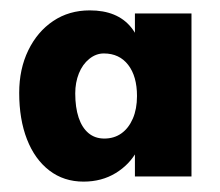

<svg xmlns="http://www.w3.org/2000/svg" viewBox="-20 -741 423 370"><path d="M17 -562Q17 -608 34.5 -644Q52 -680 82.5 -700.5Q113 -721 153 -721Q206 -721 232.5 -688.5Q259 -656 259 -596L240 -648V-715H349V-401H240V-474L259 -508Q259 -478 244.5 -451Q230 -424 203 -407.5Q176 -391 141 -391Q103 -391 75 -412.5Q47 -434 32 -472.5Q17 -511 17 -562ZM244 -556Q244 -594 227 -616Q210 -638 180 -638Q165 -638 152 -627.5Q139 -617 132 -599.5Q125 -582 125 -561Q125 -534 131.5 -514.5Q138 -495 150.5 -484.5Q163 -474 181 -474Q200 -474 214 -484Q228 -494 236 -512.5Q244 -531 244 -556Z"/></svg>

Font: Our Lexend SemiBold
Style: Regular
Weight: 600
Designer: Bonnie Shaver-Troup, Thomas Jockin
Foundry: Lexend
Version: Version 1.007